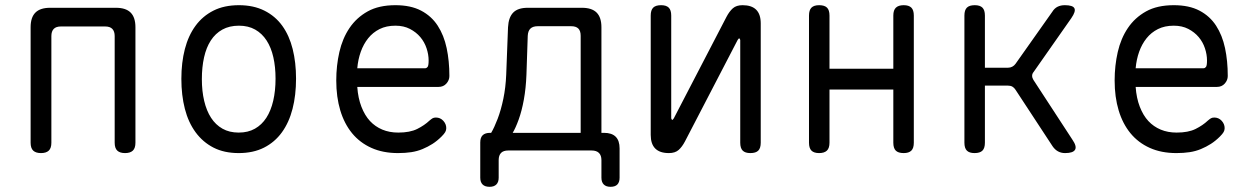

<svg xmlns="http://www.w3.org/2000/svg" viewBox="-20 -580 4840 740"><path d="M138 10Q118 10 108 0.5Q98 -9 98 -30V-475Q98 -513 116.5 -531.5Q135 -550 173 -550H427Q465 -550 483.5 -531.5Q502 -513 502 -475V-30Q502 -9 492 0.5Q482 10 462 10Q442 10 432 0.5Q422 -9 422 -30V-441Q422 -459 413 -468.5Q404 -478 385 -478H215Q196 -478 187 -468.5Q178 -459 178 -441V-30Q178 -9 168 0.5Q158 10 138 10Z M900 10Q844 10 803 -11Q762 -32 734 -70Q706 -108 692.5 -160.5Q679 -213 679 -276Q679 -339 692.5 -391Q706 -443 733.5 -480.5Q761 -518 802.5 -539Q844 -560 901 -560Q957 -560 999 -539Q1041 -518 1068 -480.5Q1095 -443 1108 -391Q1121 -339 1121 -277Q1121 -213 1107.5 -160.5Q1094 -108 1066.5 -70Q1039 -32 997.5 -11Q956 10 900 10ZM900 -69Q936 -69 962.5 -84Q989 -99 1006.5 -126Q1024 -153 1033 -191.5Q1042 -230 1042 -277Q1042 -322 1033.5 -359.5Q1025 -397 1007.5 -424Q990 -451 963.5 -466Q937 -481 901 -481Q864 -481 837 -466Q810 -451 792.5 -424Q775 -397 766.5 -359Q758 -321 758 -275Q758 -229 767 -191Q776 -153 793.5 -126Q811 -99 837.5 -84Q864 -69 900 -69Z M1660 -127Q1677 -127 1688.5 -114.5Q1700 -102 1700 -86Q1700 -78 1696 -71Q1692 -64 1682 -54Q1665 -37 1647 -25.5Q1629 -14 1608.5 -5.5Q1588 3 1565 6.5Q1542 10 1514 10Q1456 10 1411.5 -10Q1367 -30 1337 -66.5Q1307 -103 1291.5 -154.5Q1276 -206 1276 -270Q1276 -327 1288 -379.5Q1300 -432 1327 -472Q1354 -512 1397 -536Q1440 -560 1504 -560Q1563 -560 1603 -539Q1643 -518 1667 -481Q1691 -444 1701.5 -394.5Q1712 -345 1712 -287Q1712 -271 1700.5 -258Q1689 -245 1670 -245H1357Q1360 -202 1373 -168.5Q1386 -135 1406 -113.5Q1426 -92 1453.5 -80.5Q1481 -69 1515 -69Q1560 -69 1588 -83Q1616 -97 1635 -115Q1642 -121 1647 -124Q1652 -127 1660 -127ZM1357 -317H1619Q1624 -317 1628 -322Q1632 -327 1632 -347Q1632 -370 1624 -394Q1616 -418 1600 -437Q1584 -456 1560 -468.5Q1536 -481 1504 -481Q1469 -481 1443 -468Q1417 -455 1399 -432.5Q1381 -410 1370.5 -380.5Q1360 -351 1357 -317Z M1867 140Q1849 140 1840 131Q1831 122 1831 105V-31Q1831 -50 1840.5 -59Q1850 -68 1869 -68H1873Q1885 -88 1898 -122Q1911 -156 1920 -199.5Q1929 -243 1931 -292L1938 -475Q1940 -513 1958 -531.5Q1976 -550 2014 -550H2223Q2261 -550 2279.5 -531.5Q2298 -513 2298 -475V-68H2308Q2338 -68 2353 -53Q2368 -38 2368 -8V105Q2368 122 2359.5 131Q2351 140 2333 140Q2316 140 2307 131Q2298 122 2298 105V37Q2298 19 2288.5 9.5Q2279 0 2260 0H1939Q1920 0 1911 9.5Q1902 19 1902 37V105Q1902 122 1893 131Q1884 140 1867 140ZM2218 -442Q2218 -461 2209 -470Q2200 -479 2181 -479H2053Q2034 -479 2024.5 -470Q2015 -461 2014 -442L2009 -292Q2007 -240 1999 -196Q1991 -152 1979 -119Q1967 -86 1956 -68H2218Z M2488 -60V-520Q2488 -541 2497.5 -550.5Q2507 -560 2528 -560Q2548 -560 2557.5 -550.5Q2567 -541 2567 -520V-124Q2569 -118 2571 -118Q2573 -118 2573.5 -119.5Q2574 -121 2577 -124L2780 -515Q2791 -536 2804.5 -548Q2818 -560 2842 -560Q2877 -560 2894.5 -542.5Q2912 -525 2912 -490V-30Q2912 -9 2902.5 0.5Q2893 10 2872 10Q2852 10 2842.5 0.5Q2833 -9 2833 -30V-426Q2831 -432 2829 -432Q2827 -432 2826.5 -430.5Q2826 -429 2823 -426L2620 -35Q2609 -14 2595.5 -2Q2582 10 2558 10Q2523 10 2505.5 -7.5Q2488 -25 2488 -60Z M3137 10Q3117 10 3107.5 0.5Q3098 -9 3098 -30V-520Q3098 -541 3107.5 -550.5Q3117 -560 3137 -560Q3158 -560 3167.5 -550.5Q3177 -541 3177 -520V-315H3423V-520Q3423 -541 3433 -550.5Q3443 -560 3463 -560Q3483 -560 3492.5 -550.5Q3502 -541 3502 -520V-30Q3502 -9 3492.5 0.5Q3483 10 3463 10Q3442 10 3432.5 0.5Q3423 -9 3423 -30V-235H3177V-30Q3177 -9 3167 0.5Q3157 10 3137 10Z M3736 10Q3716 10 3706.5 0.5Q3697 -9 3697 -30V-520Q3697 -541 3706.5 -550.5Q3716 -560 3737 -560Q3757 -560 3766.5 -550.5Q3776 -541 3776 -520V-319H3865Q3874 -319 3881.5 -323Q3889 -327 3894 -334L4036 -535Q4044 -548 4056 -554Q4068 -560 4084 -560Q4115 -560 4121 -548Q4127 -536 4109 -510L3964 -303Q3958 -296 3958 -288Q3958 -280 3963 -272L4113 -42Q4131 -16 4123.5 -3Q4116 10 4085 10Q4070 10 4058 3.5Q4046 -3 4037 -16L3894 -234Q3889 -242 3882 -246Q3875 -250 3865 -250H3776V-30Q3776 -9 3766.5 0.5Q3757 10 3736 10Z M4660 -127Q4677 -127 4688.5 -114.5Q4700 -102 4700 -86Q4700 -78 4696 -71Q4692 -64 4682 -54Q4665 -37 4647 -25.5Q4629 -14 4608.5 -5.5Q4588 3 4565 6.5Q4542 10 4514 10Q4456 10 4411.5 -10Q4367 -30 4337 -66.5Q4307 -103 4291.5 -154.5Q4276 -206 4276 -270Q4276 -327 4288 -379.5Q4300 -432 4327 -472Q4354 -512 4397 -536Q4440 -560 4504 -560Q4563 -560 4603 -539Q4643 -518 4667 -481Q4691 -444 4701.5 -394.5Q4712 -345 4712 -287Q4712 -271 4700.5 -258Q4689 -245 4670 -245H4357Q4360 -202 4373 -168.5Q4386 -135 4406 -113.5Q4426 -92 4453.5 -80.5Q4481 -69 4515 -69Q4560 -69 4588 -83Q4616 -97 4635 -115Q4642 -121 4647 -124Q4652 -127 4660 -127ZM4357 -317H4619Q4624 -317 4628 -322Q4632 -327 4632 -347Q4632 -370 4624 -394Q4616 -418 4600 -437Q4584 -456 4560 -468.5Q4536 -481 4504 -481Q4469 -481 4443 -468Q4417 -455 4399 -432.5Q4381 -410 4370.5 -380.5Q4360 -351 4357 -317Z"/></svg>

Font: Maple Mono NL Light
Style: Regular
Weight: 300
Monospace: yes
Designer: subframe7536
Version: Version 7.000